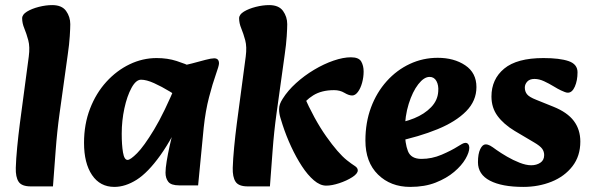

<svg xmlns="http://www.w3.org/2000/svg" viewBox="-20 -718 2323 754"><path d="M101 14Q65 14 53 -4.5Q41 -23 42 -59Q43 -93 47.5 -140Q52 -187 58 -233L93 -496Q98 -534 91 -560Q84 -586 75.5 -606.5Q67 -627 67 -646Q67 -661 86 -672.5Q105 -684 132.5 -691Q160 -698 185 -698Q223 -698 239.5 -675Q256 -652 256 -623Q256 -608 254 -576Q252 -544 246 -503L214 -273Q204 -201 198.5 -126Q193 -51 188 14Z M429 16Q373 16 341.5 -30.5Q310 -77 310 -157Q310 -230 333.5 -291Q357 -352 397.5 -396.5Q438 -441 489 -465.5Q540 -490 595 -490Q638 -490 673.5 -478.5Q709 -467 734 -455L705 -321Q679 -339 647 -358.5Q615 -378 585 -391.5Q555 -405 534 -405Q514 -405 496.5 -373Q479 -341 468.5 -292.5Q458 -244 458 -193Q458 -149 463 -119.5Q468 -90 481 -90Q492 -90 518.5 -116.5Q545 -143 585 -209Q625 -275 674 -393L713 -297Q659 -177 610 -108.5Q561 -40 516.5 -12Q472 16 429 16ZM684 10Q652 10 641 -4Q630 -18 630 -40Q630 -57 634.5 -84.5Q639 -112 646 -144Q653 -176 661 -204L683 -279L649 -305L673 -456Q705 -461 734.5 -469Q764 -477 787 -483Q810 -489 821 -489Q840 -489 840 -469Q840 -460 827.5 -425Q815 -390 801 -336.5Q787 -283 780 -217L758 10Z M1261 11Q1237 11 1212.5 -10Q1188 -31 1165.5 -65.5Q1143 -100 1123.5 -142Q1104 -184 1090 -227Q1086 -239 1081 -256Q1076 -273 1076 -289Q1076 -300 1079.5 -309.5Q1083 -319 1090 -330Q1110 -362 1142.5 -391.5Q1175 -421 1213.5 -444Q1252 -467 1290 -480Q1328 -493 1358 -493Q1389 -493 1398.5 -476.5Q1408 -460 1408 -437Q1408 -415 1402 -393Q1396 -371 1385.5 -357Q1375 -343 1363 -343Q1350 -343 1332.5 -353.5Q1315 -364 1292 -364Q1243 -364 1210 -343.5Q1177 -323 1158 -291L1171 -347Q1214 -249 1261 -182.5Q1308 -116 1342 -89Q1361 -74 1373 -66.5Q1385 -59 1385 -49Q1385 -36 1363 -22Q1341 -8 1312 1.5Q1283 11 1261 11ZM953 14Q917 14 905 -4.5Q893 -23 894 -59Q895 -93 899.5 -140Q904 -187 910 -233L945 -496Q950 -534 943 -560Q936 -586 927.5 -606.5Q919 -627 919 -646Q919 -661 938 -672.5Q957 -684 984.5 -691Q1012 -698 1037 -698Q1075 -698 1091.5 -675Q1108 -652 1108 -623Q1108 -608 1106 -576Q1104 -544 1098 -503L1066 -273Q1056 -201 1050.5 -126Q1045 -51 1040 14Z M1591 16Q1514 16 1464.5 -32.5Q1415 -81 1415 -166Q1415 -237 1437 -296Q1459 -355 1498.5 -399Q1538 -443 1589.5 -467Q1641 -491 1699 -491Q1763 -491 1807 -461.5Q1851 -432 1851 -376Q1851 -322 1810.5 -281Q1770 -240 1698 -210.5Q1626 -181 1531 -161L1518 -231Q1566 -237 1606.5 -253.5Q1647 -270 1673 -297Q1699 -324 1701 -359Q1703 -383 1694 -399.5Q1685 -416 1667 -416Q1645 -416 1622.5 -387Q1600 -358 1585 -310Q1570 -262 1570 -206Q1570 -155 1582 -124.5Q1594 -94 1635 -94Q1676 -94 1714.5 -110.5Q1753 -127 1778 -143Q1786 -148 1794 -152.5Q1802 -157 1808 -157Q1815 -157 1819 -151.5Q1823 -146 1823 -138Q1823 -120 1808 -94Q1793 -68 1763.5 -43Q1734 -18 1691 -1Q1648 16 1591 16Z M2035 16Q1951 16 1904 -8.5Q1857 -33 1857 -81Q1857 -114 1866 -132.5Q1875 -151 1887 -151Q1896 -151 1905 -146Q1914 -141 1930 -129Q1947 -117 1971 -103Q1995 -89 2020.5 -79Q2046 -69 2066 -69Q2087 -69 2102 -79Q2117 -89 2117 -109Q2117 -123 2109 -134Q2101 -145 2077 -159L2001 -204Q1958 -230 1934 -262.5Q1910 -295 1910 -339Q1910 -407 1960 -448.5Q2010 -490 2114 -490Q2178 -490 2213 -478Q2248 -466 2248 -434Q2248 -402 2237.5 -378Q2227 -354 2210 -354Q2204 -354 2197 -357Q2190 -360 2183 -363Q2172 -368 2154 -379Q2136 -390 2116.5 -399Q2097 -408 2079 -408Q2060 -408 2050.5 -397.5Q2041 -387 2041 -374Q2041 -359 2049.5 -348Q2058 -337 2086 -326L2153 -299Q2208 -277 2233.5 -243Q2259 -209 2259 -162Q2259 -105 2228 -65Q2197 -25 2146 -4.5Q2095 16 2035 16Z"/></svg>

Font: Alkatra
Style: Bold
Weight: 700
Designer: Suman Bhandary
Version: Version 1.100;gftools[0.9.22]